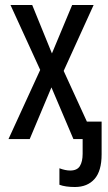

<svg xmlns="http://www.w3.org/2000/svg" viewBox="-20 -557 434 769"><path d="M280 192Q242 192 218 183V117Q242 126 261 126Q289 126 300 108Q311 90 311 59V0H274L186 -207L99 0H14L141 -277L22 -537H109L188 -343L269 -537H355L235 -273L328 -70H387V61Q387 128 358.5 160Q330 192 280 192Z"/></svg>

Font: Noto Sans ExtraCondensed
Style: Regular
Weight: 400
Width: 2
Designer: Monotype Design Team
Foundry: Monotype Imaging Inc.
Version: Version 2.013; ttfautohint (v1.8.4.7-5d5b)